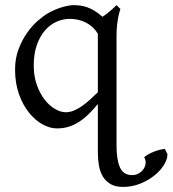

<svg xmlns="http://www.w3.org/2000/svg" viewBox="-20 -489 677 753"><path d="M237.8 -48.8Q254.4 -48.8 270.5 -55.7Q286.6 -62.5 302.2 -73.5Q317.9 -84.5 333.3 -98.6Q348.6 -112.8 363.8 -127.4V-356.4Q347.7 -384.3 318.4 -399.7Q289.1 -415 253.9 -415Q226.6 -415 201.2 -403.6Q175.8 -392.1 156 -369.1Q136.2 -346.2 124.3 -312Q112.3 -277.8 112.3 -231.9Q112.3 -190.4 124.3 -156.5Q136.2 -122.6 154.8 -98.6Q173.3 -74.7 195.6 -61.8Q217.8 -48.8 237.8 -48.8ZM363.8 -81.1Q345.2 -58.6 327.1 -41Q309.1 -23.4 289.8 -11Q270.5 1.5 249.3 8.1Q228 14.6 203.1 14.6Q175.8 14.6 147 -1.2Q118.2 -17.1 94 -46.9Q69.8 -76.7 54.4 -119.6Q39.1 -162.6 39.1 -216.8Q39.1 -259.8 52.7 -295.9Q66.4 -332 86.2 -360.1Q106 -388.2 128.4 -407.7Q150.9 -427.2 168 -437Q195.8 -452.6 223.1 -460.7Q250.5 -468.8 269 -468.8Q282.2 -468.8 295.4 -467Q308.6 -465.3 322.3 -460.4Q335.9 -455.6 350.6 -446.8Q365.2 -438 381.8 -423.3Q389.2 -427.7 397 -433.8Q404.8 -439.9 412.1 -446Q419.4 -452.1 426 -458.3Q432.6 -464.4 437 -468.8L452.1 -454.1Q447.8 -440.4 444.3 -424.3Q441.4 -410.2 439.2 -391.1Q437 -372.1 437 -350.1V81.1Q437 137.2 450.4 167.5Q463.9 197.8 499 197.8Q510.3 197.8 519.8 193.4Q529.3 189 536.4 181.9Q543.5 174.8 547.4 166Q551.3 157.2 551.3 147.9Q551.3 136.7 545.4 127.9Q549.8 123 560.3 116.9Q570.8 110.8 583.3 106Q595.7 101.1 607.9 98.1Q620.1 95.2 627 95.7L636.7 115.7Q636.7 135.7 622.8 158.2Q608.9 180.7 585 199.7Q561 218.8 529.5 231.4Q498 244.1 462.9 244.1Q433.1 244.1 414.1 233.2Q395 222.2 383.8 203.9Q372.6 185.5 368.2 161.4Q363.8 137.2 363.8 110.8Z"/></svg>

Font: Gentium Plus APac
Style: Regular
Weight: 400
Designer: J. Victor Gaultney, Annie Olsen, Iska Routamaa, Becca Hirsbrunner
Foundry: SIL International
Version: Version 5.000